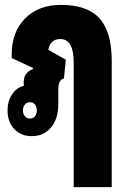

<svg xmlns="http://www.w3.org/2000/svg" viewBox="-20 -548 518 787"><path d="M282 219V-293Q282 -388 227 -388Q186 -388 178 -344L250 -303L242 -226Q232 -225 225.5 -214Q219 -203 219 -181V-121Q219 -62 189.5 -26Q160 10 110 10Q66 10 38.5 -19Q11 -48 11 -95Q11 -134 30 -162Q49 -190 78 -196Q77 -202 77 -207V-210Q77 -232 87 -245Q97 -258 116 -266V-269L28 -310V-325Q28 -417 83 -472.5Q138 -528 230 -528Q338 -528 388 -472.5Q438 -417 438 -298V219ZM103 -62Q116 -62 123.5 -71.5Q131 -81 131 -96Q131 -110 123.5 -119.5Q116 -129 103 -129Q90 -129 82 -119.5Q74 -110 74 -96Q74 -81 82 -71.5Q90 -62 103 -62Z"/></svg>

Font: Noto Sans Thai Looped UI Condensed Black
Style: Regular
Weight: 900
Width: 3
Designer: Cadson Demak Team
Foundry: Cadson Demak Co., Ltd.
Version: Version 1.000; ttfautohint (v1.8.4.7-5d5b)